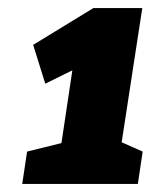

<svg xmlns="http://www.w3.org/2000/svg" viewBox="-20 -800 373 475"><path d="M332 -780 281 -448 333 -425 321 -345H35L47 -425L132 -446L159 -626L92 -593L62 -689L211 -780Z"/></svg>

Font: Bitter Pro Black
Style: Italic
Weight: 900
Italic angle: -9°
Designer: Sol Matas, and Bitter project Authors
Foundry: Sol Matas
Version: Version 1.010